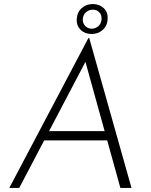

<svg xmlns="http://www.w3.org/2000/svg" viewBox="-20 -929 746 949"><path d="M75 0H26L417 -741H421L630 0H575L393 -657L430 -676ZM206 -281H521L529 -235H188ZM359 -833Q361 -869 384.5 -889.5Q408 -910 441 -909Q473 -908 493.5 -888Q514 -868 512 -837Q511 -801 487 -780.5Q463 -760 430 -761Q398 -762 378 -782Q358 -802 359 -833ZM389 -833Q389 -814 401 -801Q413 -788 432 -787Q452 -787 466.5 -800Q481 -813 482 -835Q483 -855 471 -868Q459 -881 440 -881Q421 -882 405.5 -869Q390 -856 389 -833Z"/></svg>

Font: Josefin Sans Thin Light
Style: Italic
Weight: 300
Italic angle: -7°
Version: Version 2.000